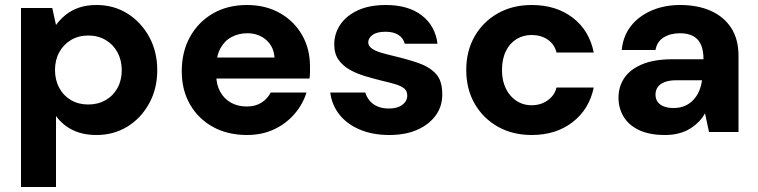

<svg xmlns="http://www.w3.org/2000/svg" viewBox="-20 -528 3030 768"><path d="M64 220V-496H189L204 -428Q220 -450 242 -468Q264 -486 294.5 -497Q325 -508 366 -508Q435 -508 489.5 -474Q544 -440 576.5 -381Q609 -322 609 -247Q609 -173 576.5 -114Q544 -55 489.5 -21.5Q435 12 366 12Q311 12 270.5 -8Q230 -28 204 -64V220ZM333 -110Q372 -110 402.5 -127.5Q433 -145 450 -176Q467 -207 467 -247Q467 -287 450 -318.5Q433 -350 402.5 -368Q372 -386 333 -386Q294 -386 264 -368Q234 -350 217 -319Q200 -288 200 -248Q200 -208 217 -176.5Q234 -145 264 -127.5Q294 -110 333 -110Z M968 12Q891 12 832.5 -20Q774 -52 740.5 -109.5Q707 -167 707 -243Q707 -321 740 -380.5Q773 -440 831.5 -474Q890 -508 968 -508Q1042 -508 1099 -476Q1156 -444 1188 -388.5Q1220 -333 1220 -262Q1220 -252 1220 -239.5Q1220 -227 1218 -214H807V-298H1078Q1075 -342 1044.5 -368.5Q1014 -395 969 -395Q935 -395 906.5 -380Q878 -365 861.5 -334.5Q845 -304 845 -257V-228Q845 -190 860.5 -161.5Q876 -133 903.5 -117.5Q931 -102 967 -102Q1002 -102 1026 -117.5Q1050 -133 1063 -158H1206Q1191 -110 1157.5 -71.5Q1124 -33 1076 -10.5Q1028 12 968 12Z M1537 12Q1470 12 1418.5 -10Q1367 -32 1337 -70.5Q1307 -109 1301 -158H1441Q1446 -141 1458 -126Q1470 -111 1489.5 -102.5Q1509 -94 1534 -94Q1561 -94 1577 -101.5Q1593 -109 1601 -120.5Q1609 -132 1609 -145Q1609 -164 1597 -174Q1585 -184 1562 -191Q1539 -198 1508 -205Q1476 -213 1442 -223Q1408 -233 1380 -248.5Q1352 -264 1334.5 -288.5Q1317 -313 1317 -350Q1317 -394 1341.5 -430Q1366 -466 1412 -487Q1458 -508 1523 -508Q1613 -508 1667 -466.5Q1721 -425 1730 -353H1599Q1593 -376 1573.5 -388.5Q1554 -401 1522 -401Q1488 -401 1470.5 -388.5Q1453 -376 1453 -358Q1453 -345 1466 -335Q1479 -325 1502 -318Q1525 -311 1555 -304Q1610 -291 1653.5 -276Q1697 -261 1723 -233.5Q1749 -206 1749 -152Q1750 -105 1724 -68Q1698 -31 1650.5 -9.5Q1603 12 1537 12Z M2107 12Q2030 12 1971 -21.5Q1912 -55 1878.5 -113.5Q1845 -172 1845 -248Q1845 -324 1878.5 -382.5Q1912 -441 1971 -474.5Q2030 -508 2107 -508Q2204 -508 2270.5 -457.5Q2337 -407 2355 -318H2206Q2198 -351 2171 -369.5Q2144 -388 2106 -388Q2073 -388 2046 -371.5Q2019 -355 2003.5 -323.5Q1988 -292 1988 -248Q1988 -215 1997 -189.5Q2006 -164 2022 -145.5Q2038 -127 2059.5 -117Q2081 -107 2106 -107Q2131 -107 2151 -115.5Q2171 -124 2186 -140Q2201 -156 2206 -178H2355Q2337 -91 2270.5 -39.5Q2204 12 2107 12Z M2640 12Q2577 12 2535.5 -8Q2494 -28 2474 -62Q2454 -96 2454 -137Q2454 -182 2477.5 -216.5Q2501 -251 2549 -271Q2597 -291 2670 -291H2794Q2794 -326 2784 -349Q2774 -372 2753 -383.5Q2732 -395 2700 -395Q2662 -395 2635 -378.5Q2608 -362 2602 -328H2467Q2472 -383 2503 -423Q2534 -463 2585.5 -485.5Q2637 -508 2700 -508Q2771 -508 2823.5 -484.5Q2876 -461 2905 -416Q2934 -371 2934 -305V0H2816L2800 -75Q2790 -56 2774.5 -40.5Q2759 -25 2739.5 -13Q2720 -1 2695 5.5Q2670 12 2640 12ZM2674 -96Q2700 -96 2719.5 -104.5Q2739 -113 2753.5 -128.5Q2768 -144 2776.5 -164Q2785 -184 2788 -207H2686Q2657 -207 2638 -199.5Q2619 -192 2610.5 -179Q2602 -166 2602 -150Q2602 -132 2611 -120Q2620 -108 2636 -102Q2652 -96 2674 -96Z"/></svg>

Font: DM Sans 24pt ExtraBold
Style: Regular
Weight: 800
Designer: Colophon Foundry, Jonny Pinhorn
Foundry: Colophon Foundry
Version: Version 4.004;gftools[0.9.30]